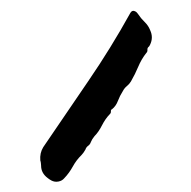

<svg xmlns="http://www.w3.org/2000/svg" viewBox="-42 -538 559 561"><g transform="rotate(-5 238.0 -257.0)"><path d="M413 -435Q421 -413 409 -393Q408 -392 407 -390Q406 -388 404 -387Q400 -384 400 -379Q400 -373 396 -370Q380 -353 369 -332Q358 -311 344 -291Q339 -284 331 -278.5Q323 -273 318 -265Q308 -252 301 -237.5Q294 -223 282 -215Q278 -214 278 -209Q278 -204 274 -201Q260 -189 248.5 -170.5Q237 -152 224 -141Q216 -133 212 -125Q209 -118 203 -114.5Q197 -111 194 -104Q187 -94 181 -89Q165 -76 153 -58Q141 -40 125 -26Q118 -19 107 -18Q96 -17 87 -23Q84 -25 81.5 -27Q79 -29 77 -31Q59 -47 61 -69Q61 -73 61 -76.5Q61 -80 60 -84Q60 -106 72 -122Q146 -213 220 -303Q294 -393 360 -491Q366 -499 374 -494Q379 -491 382 -485Q389 -472 399 -460.5Q409 -449 413 -435Z"/></g></svg>

Font: Slackside One
Style: Regular
Weight: 400
Version: Version 1.000